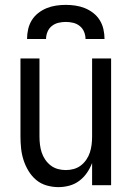

<svg xmlns="http://www.w3.org/2000/svg" viewBox="-20 -760 540 788"><path d="M220 8Q195 8 171 1Q147 -6 128.5 -21.5Q110 -37 97 -58.5Q84 -80 76.5 -103.5Q69 -127 66.5 -151.5Q64 -176 64 -200V-520H142V-200Q142 -183 144 -166.5Q146 -150 151 -134.5Q156 -119 165.5 -105Q175 -91 188 -81Q201 -71 217 -66.5Q233 -62 250 -62Q267 -62 283 -66.5Q299 -71 312 -81Q325 -91 334.5 -105Q344 -119 349 -134.5Q354 -150 356 -166.5Q358 -183 358 -200V-520H436V0H358V-91Q350 -70 337 -51Q324 -32 305.5 -18Q287 -4 264.5 2Q242 8 220 8ZM91 -600Q91 -620 95.5 -640Q100 -660 110.5 -677Q121 -694 137 -706.5Q153 -719 171.5 -726.5Q190 -734 210 -737Q230 -740 250 -740Q270 -740 290 -737Q310 -734 328.5 -726.5Q347 -719 363 -706.5Q379 -694 389.5 -677Q400 -660 404.5 -640Q409 -620 409 -600H331Q331 -615 325 -629.5Q319 -644 307 -653.5Q295 -663 280 -666.5Q265 -670 250 -670Q235 -670 220 -666.5Q205 -663 193 -653.5Q181 -644 175 -629.5Q169 -615 169 -600Z"/></svg>

Font: Zed Mono
Style: Regular
Weight: 400
Monospace: yes
Designer: Belleve Invis
Foundry: Belleve Invis
Version: Version 1.0.0; ttfautohint (v1.8.4)